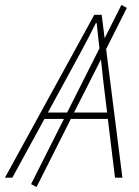

<svg xmlns="http://www.w3.org/2000/svg" viewBox="-62 -720 562 778"><path d="M86 38 64 26 197 -238H118L-12 0H-42L320 -660H350L362 -565L430 -700L452 -688L368 -521L434 0H404L375 -238H225ZM210 -264 341 -524Q335 -574 330 -626H326Q296 -565 266 -510Q236 -455 204 -396L132 -264ZM347 -479 238 -264H372L356 -396Q352 -437 347 -479Z"/></svg>

Font: Source Sans 3 ExtraLight ExtraLight
Style: Italic
Weight: 250
Italic angle: -11°
Version: Version 3.052;hotconv 1.1.0;makeotfexe 2.6.0